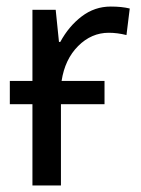

<svg xmlns="http://www.w3.org/2000/svg" viewBox="-20 -566 431 586"><path d="M376 -540 366 -459Q338 -466 312 -466Q259 -466 218.5 -425.5Q178 -385 168 -319H299V-248H166V0H79V-248H10V-319H79V-536H150L160 -438H164Q190 -486 229.5 -516Q269 -546 318 -546Q352 -546 376 -540Z"/></svg>

Font: Noto Sans Display
Style: Regular
Weight: 400
Designer: Monotype Design team
Foundry: Monotype Imaging Inc.
Version: Version 1.000